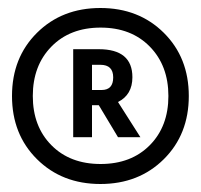

<svg xmlns="http://www.w3.org/2000/svg" viewBox="-20 -807 502 480"><path d="M108.5 -690.5Q62 -643 62 -567Q62 -491 108.5 -444Q155 -397 231.5 -397Q308 -397 354.5 -444Q401 -491 401 -567Q401 -643 354.5 -690.5Q308 -738 231.5 -738Q155 -738 108.5 -690.5ZM389.5 -725Q452 -663 452 -567Q452 -471 389.5 -409Q327 -347 231 -347Q135 -347 72.5 -409Q10 -471 10 -567Q10 -663 72.5 -725Q135 -787 231 -787Q327 -787 389.5 -725ZM231 -645H210V-582H234Q263 -582 263 -613.5Q263 -645 231 -645ZM210 -464H163V-684H227Q311 -684 311 -614Q311 -570 275 -552L331 -464H275L227 -544H210Z"/></svg>

Font: Hind Kochi Medium
Style: Regular
Weight: 500
Designer: Dhruvi Tolia
Foundry: Indian Type Foundry
Version: Version 0.702;PS 1.0;hotconv 1.0.81;makeotf.lib2.5.63406